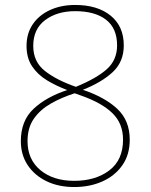

<svg xmlns="http://www.w3.org/2000/svg" viewBox="-20 -744 610 774"><path d="M283 -724Q373 -724 426 -681Q479 -638 479 -561Q479 -495 434.5 -453.5Q390 -412 314 -382Q403 -352 453 -305Q503 -258 503 -181Q503 -120 473 -77.5Q443 -35 392.5 -12.5Q342 10 279 10Q216 10 167.5 -13.5Q119 -37 91.5 -78.5Q64 -120 64 -175Q64 -257 115 -305Q166 -353 251 -381Q206 -398 169 -420.5Q132 -443 109.5 -476.5Q87 -510 87 -559Q87 -609 112 -646Q137 -683 181.5 -703.5Q226 -724 283 -724ZM283 -699Q210 -699 162 -663Q114 -627 114 -559Q114 -495 161 -458Q208 -421 286 -394Q369 -428 410.5 -465Q452 -502 452 -561Q452 -630 407.5 -664.5Q363 -699 283 -699ZM91 -175Q91 -101 143 -58Q195 -15 279 -15Q365 -15 420.5 -57Q476 -99 476 -181Q476 -246 433.5 -287.5Q391 -329 309 -358L281 -368Q228 -351 185 -326.5Q142 -302 116.5 -265.5Q91 -229 91 -175Z"/></svg>

Font: Noto Sans Khmer UI Thin
Style: Regular
Weight: 100
Designer: Danh Hong and the Monotype Design Team
Foundry: Monotype Imaging Inc.
Version: Version 2.002; ttfautohint (v1.8.4.7-5d5b)